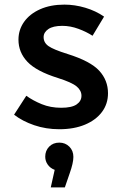

<svg xmlns="http://www.w3.org/2000/svg" viewBox="-20 -549 535 832"><path d="M41 -52 94 -134Q123 -113 161 -97.5Q199 -82 245 -82Q291 -82 312 -96.5Q333 -111 333 -134Q333 -157 312 -174.5Q291 -192 231 -211Q138 -240 99 -281Q60 -322 60 -377Q60 -420 84.5 -454.5Q109 -489 154 -509Q199 -529 259 -529Q304 -529 349.5 -515.5Q395 -502 431 -477L381 -394Q355 -411 320 -424Q285 -437 250 -437Q210 -437 189.5 -423Q169 -409 169 -388Q169 -364 190.5 -349Q212 -334 273 -315Q372 -284 410 -242.5Q448 -201 448 -145Q448 -99 422 -64Q396 -29 348.5 -9Q301 11 237 11Q179 11 128 -6.5Q77 -24 41 -52ZM298 131Q298 157 282 202L261 263H200L217 187Q198 180 187 164.5Q176 149 176 130Q176 104 193 86.5Q210 69 237 69Q263 69 280.5 86.5Q298 104 298 131Z"/></svg>

Font: Radio Canada Medium
Style: Regular
Weight: 500
Designer: Charles Daoud, Etienne Aubert Bonn, Alexandre Saumier Demers, Jacques Le Bailly
Foundry: Radio-Canada
Version: Version 2.104; ttfautohint (v1.8.4.7-5d5b);gftools[0.9.28.de